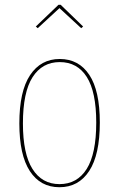

<svg xmlns="http://www.w3.org/2000/svg" viewBox="-20 -775 499 804"><path d="M398 -262Q398 -127 353.5 -59Q309 9 229 9Q149 9 105 -58.5Q61 -126 61 -258Q61 -393 106 -460.5Q151 -528 230 -528Q310 -528 354 -461.5Q398 -395 398 -262ZM76 -258Q76 -131 116 -67.5Q156 -4 229 -4Q303 -4 343 -67.5Q383 -131 383 -262Q383 -390 343.5 -452.5Q304 -515 230 -515Q157 -515 116.5 -452Q76 -389 76 -258ZM130 -664 225 -755H234L328 -664L320 -657L229 -741L138 -657Z"/></svg>

Font: Fira Sans Compressed Hair
Style: Regular
Weight: 100
Width: 1
Designer: bBox Type GmbH & Carrois Corporate GbR & Edenspiekermann AG
Foundry: bBox Type GmbH & Carrois Corporate GbR & Edenspiekermann AG
Version: Version 4.301